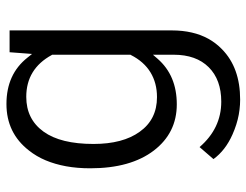

<svg xmlns="http://www.w3.org/2000/svg" viewBox="-105 -466 771 601"><g transform="rotate(-90 280.5 -165.5)"><path d="M54.2 -268.6Q54.2 -309.1 60.5 -344Q66.9 -378.9 79.1 -408Q91.3 -437 109.9 -460.4Q164.6 -530.8 255.4 -530.8Q302.2 -530.8 338.4 -514.4Q374.5 -498 400.4 -465.3L412.1 -450.7L413.6 -469.2L417.5 -521H485.8V-12.7Q485.8 20.5 479.2 49.1Q472.7 77.6 459.7 101.1Q446.8 124.5 427.2 143.6Q397.9 172.4 358.6 186.5Q319.3 200.7 269 200.7Q261.2 200.7 253.2 200.2Q245.1 199.7 237.3 198.7Q229.5 197.8 221.7 196.3Q213.9 194.8 206.3 192.9Q198.7 190.9 190.9 188.5Q183.1 186 175.5 183.1Q168 180.2 160.2 176.8Q110.4 154.8 83 117.2L120.6 73.7Q179.2 141.6 262.7 141.6Q331.5 141.6 370.6 102.3Q409.7 63 409.7 -7.3V-52.7V-72.3L397 -57.6Q344.7 2.4 254.4 2.4Q165 2.4 109.9 -69.3Q54.2 -142.1 54.2 -268.6ZM130.4 -258.3Q130.4 -166.5 168.5 -113.8Q207 -59.6 276.9 -59.6Q321.3 -59.6 354.7 -80.1Q388.2 -100.6 408.7 -141.1L409.7 -142.6V-144.5V-385.7V-387.7L408.7 -389.2Q365.2 -468.8 277.8 -468.8Q208 -468.8 168.9 -414.6Q130.4 -361.3 130.4 -258.3Z"/></g></svg>

Font: Vazir Light UI
Style: Light-UI
Weight: 300
Designer: Saber Rastikerdar
Foundry: Saber Rastikerdar
Version: Version 30.0.0